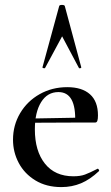

<svg xmlns="http://www.w3.org/2000/svg" viewBox="-20 -750 454 782"><path d="M33 -181Q33 -240 62 -289Q91 -338 141.5 -366.5Q192 -395 254 -395Q314 -395 346.5 -366Q379 -337 379 -280Q379 -265 376.5 -258Q374 -251 368 -251H286Q291 -375 218 -375Q173 -375 147.5 -334Q122 -293 122 -223Q122 -135 163 -83.5Q204 -32 279 -32Q307 -32 326 -39Q345 -46 376 -62L378 -63Q380 -63 382.5 -59Q385 -55 383 -53Q347 -19 310 -3.5Q273 12 230 12Q169 12 124.5 -15Q80 -42 56.5 -86Q33 -130 33 -181ZM92 -267 314 -271V-251L93 -250ZM311 -475Q311 -473 306.5 -472Q302 -471 301 -474L233 -602L164 -474Q164 -472 160 -472Q157 -472 154.5 -473.5Q152 -475 153 -476L221 -725Q222 -730 232 -730Q243 -730 244 -725L311 -476Z"/></svg>

Font: Cormorant Infant SemiBold
Style: Regular
Weight: 600
Designer: Christian Thalmann (Catharsis Fonts)
Foundry: Catharsis Fonts
Version: Version 4.000